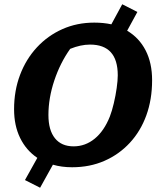

<svg xmlns="http://www.w3.org/2000/svg" viewBox="-20 -772 747 900"><path d="M318 12Q269 12 228 0L168 108L97 72L155 -32Q103 -67 74.5 -125Q46 -183 46 -260Q46 -347 74 -421Q102 -495 153 -550Q204 -605 272.5 -635.5Q341 -666 422 -666Q465 -666 502 -658L553 -752L624 -716L576 -628Q632 -595 662.5 -536Q693 -477 693 -396Q693 -306 666 -231.5Q639 -157 588.5 -102.5Q538 -48 469.5 -18Q401 12 318 12ZM325 -86Q380 -86 424 -122Q468 -158 495 -226Q505 -252 513.5 -288Q522 -324 527 -359.5Q532 -395 532 -419Q532 -563 402 -563Q358 -563 309 -543Q262 -477 234.5 -394.5Q207 -312 207 -233Q207 -162 237.5 -124Q268 -86 325 -86Z"/></svg>

Font: Piazzolla SC
Style: Bold Italic
Weight: 700
Italic angle: -11.3°
Designer: Juan Pablo del Peral
Foundry: Huerta Tipografica
Version: Version 1.330